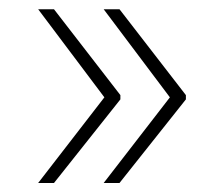

<svg xmlns="http://www.w3.org/2000/svg" viewBox="-20 -479 478 415"><path d="M96.7 -459 240.2 -273.4V-264.2L96.7 -83.5H62.5L205.6 -268.6L62.5 -459ZM238.3 -459 381.8 -273.4V-264.2L238.3 -83.5H204.1L347.2 -268.6L204.1 -459Z"/></svg>

Font: RobotoDraft Thin
Style: Regular
Weight: 250
Version: Version 2.001153; 2014